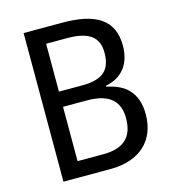

<svg xmlns="http://www.w3.org/2000/svg" viewBox="-107 -802 801 891"><g transform="rotate(-15 293.5 -357.0)"><path d="M275 -714H88V0H314C454 0 538 -76 538 -204C538 -309 480 -358 394 -374V-379C474 -394 518 -452 518 -539C518 -663 434 -714 275 -714ZM287 -409H176V-639H278C380 -639 427 -605 427 -530C427 -450 392 -409 287 -409ZM176 -336H292C402 -336 445 -288 445 -210C445 -126 405 -75 300 -75H176Z"/></g></svg>

Font: Noto Sans Lao UI SemCond
Style: Regular
Weight: 400
Width: 4
Designer: Monotype Design Team
Foundry: Monotype Imaging Inc.
Version: Version 2.000